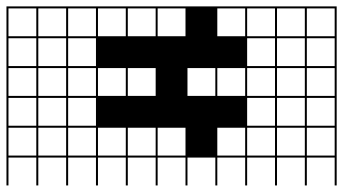

<svg xmlns="http://www.w3.org/2000/svg" viewBox="-250 -516 1046 585"><g transform="rotate(90 272.5 -224.0)"><path d="M545.5 278.8H0V187.9H6.1V272.7H90.9V187.9H97V272.7H181.8V187.9H187.9V272.7H272.7V187.9H278.8V272.7H363.6V187.9H369.7V272.7H454.5V187.9H0V-727.3H545.5V-721.2H460.6V-636.4H545.5V-630.3H460.6V-545.5H545.5V-539.4H460.6V-454.5H545.5V-448.5H460.6V-363.6H545.5V-357.6H460.6V-272.7H545.5V-266.7H460.6V-181.8H545.5V-175.8H460.6V-90.9H545.5V-84.8H460.6V0H545.5V6.1H460.6V90.9H545.5V97H460.6V181.8H545.5V187.9H460.6V272.7H545.5ZM97 -636.4H181.8V-721.2H97ZM6.1 -636.4H90.9V-721.2H6.1ZM187.9 -636.4H272.7V-721.2H187.9ZM278.8 -636.4H363.6V-721.2H278.8ZM369.7 -636.4H454.5V-721.2H369.7ZM278.8 -545.5H363.6V-630.3H278.8ZM6.1 -545.5H90.9V-630.3H6.1ZM187.9 -545.5H272.7V-630.3H187.9ZM369.7 -545.5H454.5V-630.3H369.7ZM97 -545.5H181.8V-630.3H97ZM278.8 -454.5H363.6V-539.4H278.8ZM6.1 -454.5H90.9V-539.4H6.1ZM369.7 -454.5H454.5V-539.4H369.7ZM187.9 -454.5H272.7V-539.4H187.9ZM97 -454.5H181.8V-539.4H97ZM369.7 -363.6H454.5V-448.5H369.7ZM6.1 -363.6H90.9V-448.5H6.1ZM187.9 -363.6H272.7V-448.5H187.9ZM187.9 -272.7H272.7V-357.6H187.9ZM369.7 -181.8H454.5V-266.7H369.7ZM6.1 -181.8H90.9V-266.7H6.1ZM369.7 -90.9H454.5V-175.8H369.7ZM187.9 -90.9H272.7V-175.8H187.9ZM6.1 -90.9H90.9V-175.8H6.1ZM369.7 0H454.5V-84.8H369.7ZM187.9 0H272.7V-84.8H187.9ZM6.1 0H90.9V-84.8H6.1ZM369.7 90.9H454.5V6.1H369.7ZM278.8 90.9H363.6V6.1H278.8ZM187.9 90.9H272.7V6.1H187.9ZM97 90.9H181.8V6.1H97ZM6.1 90.9H90.9V6.1H6.1ZM278.8 181.8H363.6V97H278.8ZM187.9 181.8H272.7V97H187.9ZM97 181.8H181.8V97H97ZM6.1 181.8H90.9V97H6.1ZM454.5 97H369.7V181.8H454.5Z"/></g></svg>

Font: Micro 5 Charted
Style: Regular
Weight: 400
Designer: Sarah Cadigan-Fried
Version: Version 1.000; ttfautohint (v1.8.4.7-5d5b)